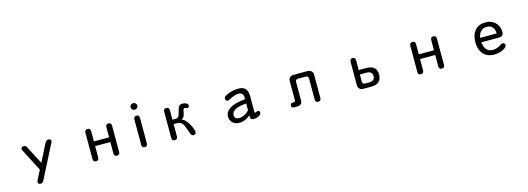

<svg xmlns="http://www.w3.org/2000/svg" viewBox="7 -1781 8228 2993"><g transform="rotate(-15 4121.5 -284.5)"><path d="M258 -463Q258 -499 302 -499Q334 -499 350 -466L500 -177L646 -464Q664 -499 697 -499Q741 -499 741 -464Q741 -452 731 -436L457 101Q441 135 408 135Q364 135 364 100Q364 89 373 71L450 -80L267 -436Q258 -451 258 -463Z M1623 -287V-449Q1623 -500 1668 -500Q1715 -500 1715 -449V-28Q1715 21 1668 21Q1623 21 1623 -28V-211H1378V-28Q1378 21 1332 21Q1285 21 1285 -28V-449Q1285 -500 1332 -500Q1378 -500 1378 -449V-287Z M2068 -649V-653Q2068 -674 2083.5 -689Q2099 -704 2119 -704H2125Q2146 -704 2161 -689Q2176 -674 2176 -653V-649Q2176 -629 2161 -614Q2146 -599 2125 -599H2119Q2099 -599 2083.5 -614Q2068 -629 2068 -649ZM2076 -458Q2076 -477 2089.5 -490.5Q2103 -504 2121 -504Q2141 -504 2154 -491Q2167 -478 2167 -458V-39Q2167 -21 2153.5 -7.5Q2140 6 2121 6Q2103 6 2089.5 -7.5Q2076 -21 2076 -39Z M2748 -319Q2763 -340 2784 -429Q2802 -499 2862 -499Q2899 -499 2925 -484Q2951 -469 2951 -448Q2951 -411 2917 -411Q2911 -411 2898 -418Q2885 -424 2877 -424Q2859 -424 2853 -395Q2844 -346 2836.5 -322Q2829 -298 2817 -284Q2805 -270 2784 -262Q2827 -250 2864.5 -201.5Q2902 -153 2924.5 -98.5Q2947 -44 2947 -20Q2947 21 2903 21Q2881 21 2870 6Q2864 -1 2836 -83Q2809 -164 2786 -190Q2759 -226 2699 -226H2648V-28Q2648 21 2602 21Q2556 21 2556 -28V-449Q2556 -499 2602 -499Q2648 -499 2648 -449V-297H2693Q2732 -297 2748 -319Z M3647 21Q3580 21 3538.5 -18Q3497 -57 3497 -116Q3497 -282 3824 -313V-337Q3824 -422 3748 -422Q3685 -422 3587 -369Q3569 -360 3558 -360Q3524 -360 3524 -401Q3524 -432 3562 -450Q3656 -499 3767 -499Q3911 -499 3913 -347V-97Q3913 -67 3924 -67Q3929 -67 3943 -75Q3958 -84 3967 -84Q3999 -84 3999 -49Q3999 -31 3982 -15Q3965 1 3936.5 11Q3908 21 3877 21Q3824 21 3824 -24V-53Q3738 21 3647 21ZM3662 -52Q3744 -52 3817 -127Q3824 -131 3824 -133V-244Q3587 -225 3587 -121Q3587 -52 3662 -52Z M4830 -408H4703Q4664 -407 4662 -366V-68Q4662 8 4578 8H4529Q4489 8 4489 -31Q4489 -69 4528 -69H4545Q4570 -70 4570 -93V-407Q4570 -442 4596 -465Q4619 -484 4651 -484H4883Q4916 -484 4939.5 -461Q4963 -438 4963 -407V-27Q4963 21 4916 21Q4871 21 4871 -27V-366Q4869 -407 4830 -408Z M5942 -144Q5942 6 5778 8H5642Q5609 8 5586.5 -14.5Q5564 -37 5564 -67V-448Q5564 -499 5609 -499Q5653 -499 5653 -448V-293H5776Q5942 -292 5942 -144ZM5700 -64H5755Q5853 -64 5853 -143Q5853 -222 5755 -222H5653V-108Q5653 -64 5700 -64Z M6866 -287V-449Q6866 -500 6911 -500Q6958 -500 6958 -449V-28Q6958 21 6911 21Q6866 21 6866 -28V-211H6621V-28Q6621 21 6575 21Q6528 21 6528 -28V-449Q6528 -500 6575 -500Q6621 -500 6621 -449V-287Z M7754 -55Q7828 -55 7889 -100Q7912 -115 7925 -115Q7964 -115 7964 -76Q7964 -53 7934.5 -30.5Q7905 -8 7857.5 6.5Q7810 21 7759 21Q7645 21 7583 -51Q7521 -123 7521 -241Q7521 -358 7581.5 -429Q7642 -500 7752 -500Q7818 -500 7867.5 -471.5Q7917 -443 7943.5 -395Q7970 -347 7970 -289Q7970 -216 7896 -216H7611Q7629 -55 7754 -55ZM7879 -288Q7872 -427 7751 -427Q7639 -427 7611 -288Z"/></g></svg>

Font: 寒蝉全圆体
Style: Regular
Weight: 400
Designer: Warren2060
      Designed by Motoya company      

      [Varela Round]
      Joe Prince(Latin component); Avraham Cornf
Foundry: ChillType
Version: Version 3.200